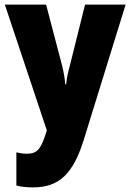

<svg xmlns="http://www.w3.org/2000/svg" viewBox="-20 -573 567 833"><path d="M1 -553 183 -8 181 0C158 72 143 94 96 94C80 94 64 91 51 88V232C71 237 94 240 123 240C237 240 297 181 343 35L525 -553H349L283 -288C274 -256 269 -230 267 -207H263C262 -229 256 -262 249 -290L180 -553Z"/></svg>

Font: Noto Sans Armenian Condensed Black
Style: Regular
Weight: 900
Width: 3
Designer: Monotype Design Team
Foundry: Monotype Imaging Inc.
Version: Version 2.008